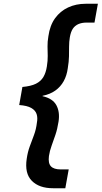

<svg xmlns="http://www.w3.org/2000/svg" viewBox="-20 -831 540 1020"><path d="M262 169Q188 169 149 129.5Q110 90 122 12Q127 -23 138 -53Q149 -83 160.5 -113.5Q172 -144 176 -179Q181 -205 174.5 -225Q168 -245 146 -257.5Q124 -270 82 -273L99 -369Q144 -373 170.5 -386Q197 -399 210.5 -422Q224 -445 229 -478Q234 -509 233.5 -534Q233 -559 232.5 -584Q232 -609 237 -638Q245 -696 272.5 -734Q300 -772 342 -791.5Q384 -811 435 -811H500L482 -711H439Q415 -711 396.5 -703Q378 -695 367 -678.5Q356 -662 351 -633Q347 -609 347 -584Q347 -559 346.5 -531.5Q346 -504 340 -468Q335 -430 318.5 -400Q302 -370 274 -350Q246 -330 206 -322V-320Q260 -308 279.5 -272Q299 -236 291 -185Q285 -146 274.5 -115Q264 -84 254 -56.5Q244 -29 240 -2Q235 36 250.5 52.5Q266 69 302 69H345L327 169Z"/></svg>

Font: DM Sans 10pt SemiBold
Style: Italic
Weight: 600
Italic angle: -10°
Version: Version 4.004;gftools[0.9.30]